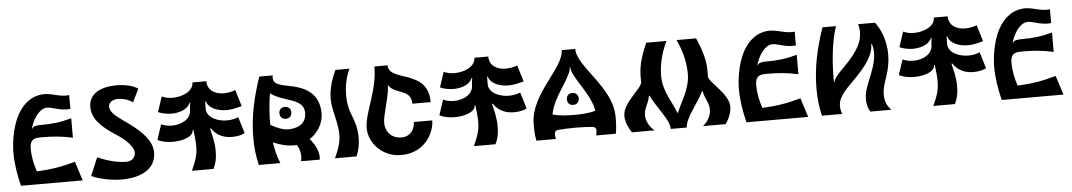

<svg xmlns="http://www.w3.org/2000/svg" viewBox="-38 -1118 8522 1527"><g transform="rotate(-5 4222.5 -355.0)"><path d="M526 -153C419 -122 329 -108 218 -103C198 -163 185 -221 185 -290C185 -372 238 -370 280 -370C364 -370 435 -365 527 -345V-500C438 -475 369 -468 280 -468C240 -468 219 -462 212 -445H208C218 -478 231 -510 249 -536C275 -575 309 -601 342 -601C364 -601 395 -591 427 -583C457 -576 492 -570 527 -575V-685C493 -681 469 -685 440 -691C404 -699 366 -710 332 -710C238 -710 162 -657 112 -563C56 -458 45 -321 45 -269C45 -178 60 -89 82 0H575Z M1079 -688C1040 -716 971 -730 908 -730C790 -730 686 -687 686 -576C686 -481 759 -410 873 -338C947 -291 1007 -230 1007 -184C1007 -147 981 -117 933 -117C858 -117 778 -142 705 -172L645 -29C706 0 803 20 886 20C1030 20 1160 -33 1160 -174C1160 -285 1036 -378 947 -440C873 -492 835 -525 835 -567C835 -596 865 -621 912 -621C949 -621 993 -609 1028 -583Z M1851 -393C1828 -382 1789 -375 1760 -375C1690 -375 1599 -408 1599 -483C1599 -504 1599 -523 1600 -541L1605 -542C1620 -486 1691 -457 1763 -457C1799 -457 1835 -464 1886 -479L1846 -610C1823 -599 1784 -592 1755 -592C1685 -592 1623 -625 1623 -700H1512C1512 -629 1422 -592 1345 -592C1314 -592 1284 -598 1259 -610L1219 -489C1250 -474 1296 -467 1323 -467C1389 -467 1455 -489 1476 -542L1481 -541C1477 -521 1474 -502 1474 -483C1474 -412 1398 -372 1321 -372C1290 -372 1260 -378 1235 -390L1195 -269C1224 -252 1270 -243 1315 -243C1397 -243 1481 -270 1481 -323H1487C1493 -276 1498 -231 1498 -189C1498 -123 1482 -78 1447 0H1619C1639 -38 1649 -83 1649 -135C1649 -215 1633 -265 1620 -321L1625 -325C1668 -258 1736 -239 1795 -241C1832 -242 1860 -247 1891 -262Z M2514 -365C2514 -522 2407 -575 2309 -598C2229 -617 2151 -619 2151 -680C2151 -686 2152 -693 2154 -700H2046C1991 -540 1956 -384 1956 -216C1956 -142 1964 -69 1981 0H2153C2131 -52 2116 -110 2108 -170C2158 -147 2215 -131 2271 -131C2280 -131 2288 -131 2297 -132C2321 -93 2330 -44 2318 0H2468C2469 -7 2469 -13 2469 -20C2469 -74 2440 -126 2402 -170C2471 -214 2514 -290 2514 -365ZM2099 -311C2099 -398 2106 -483 2119 -560L2122 -558C2220 -484 2384 -500 2384 -382C2384 -281 2296 -262 2239 -262C2200 -262 2144 -282 2099 -311ZM2227 -442C2196 -442 2180 -421 2180 -395C2180 -368 2196 -347 2227 -347C2258 -347 2275 -368 2275 -395C2275 -421 2258 -442 2227 -442Z M2766 -700C2735 -635 2721 -563 2721 -492C2721 -327 2791 -308 2791 -145C2791 -93 2781 -48 2761 0H2589C2624 -78 2640 -123 2640 -189C2640 -279 2596 -385 2596 -473C2596 -553 2622 -633 2654 -700Z M3062 -540C3109 -465 3240 -500 3240 -379H3386C3388 -648 3070 -563 3070 -700H2965C2965 -500 2861 -343 2861 -216C2861 -99 2965 20 3117 20C3305 20 3385 -133 3386 -233H3239C3239 -181 3205 -119 3132 -119C3050 -119 3003 -178 3003 -246C3003 -309 3058 -458 3058 -539Z M4102 -393C4079 -382 4040 -375 4011 -375C3941 -375 3850 -408 3850 -483C3850 -504 3850 -523 3851 -541L3856 -542C3871 -486 3942 -457 4014 -457C4050 -457 4086 -464 4137 -479L4097 -610C4074 -599 4035 -592 4006 -592C3936 -592 3874 -625 3874 -700H3763C3763 -629 3673 -592 3596 -592C3565 -592 3535 -598 3510 -610L3470 -489C3501 -474 3547 -467 3574 -467C3640 -467 3706 -489 3727 -542L3732 -541C3728 -521 3725 -502 3725 -483C3725 -412 3649 -372 3572 -372C3541 -372 3511 -378 3486 -390L3446 -269C3475 -252 3521 -243 3566 -243C3648 -243 3732 -270 3732 -323H3738C3744 -276 3749 -231 3749 -189C3749 -123 3733 -78 3698 0H3870C3890 -38 3900 -83 3900 -135C3900 -215 3884 -265 3871 -321L3876 -325C3919 -258 3987 -239 4046 -241C4083 -242 4111 -247 4142 -262Z M4568 -700H4460C4460 -555 4187 -373 4187 -135C4187 -90 4187 -53 4197 0H4353C4351 -13 4348 -26 4348 -38C4348 -57 4357 -68 4374 -70C4401 -73 4463 -76 4514 -76C4565 -76 4627 -73 4654 -70C4671 -68 4680 -57 4680 -38C4680 -26 4677 -13 4675 0H4831C4841 -53 4841 -90 4841 -135C4841 -373 4568 -555 4568 -700ZM4514 -178C4463 -178 4388 -181 4343 -197C4367 -340 4512 -477 4512 -560H4516C4516 -477 4661 -340 4685 -197C4640 -181 4565 -178 4514 -178ZM4514 -353C4483 -353 4467 -332 4467 -306C4467 -279 4483 -258 4514 -258C4545 -258 4562 -279 4562 -306C4562 -332 4545 -353 4514 -353Z M4911 -136C4911 -97 4925 -52 4960 0H5141C5095 -36 5075 -87 5075 -125C5075 -186 5105 -203 5120 -278H5124C5174 -176 5270 -74 5270 0H5398C5398 -74 5494 -176 5544 -278H5548C5563 -203 5593 -186 5593 -125C5593 -87 5573 -36 5527 0H5708C5743 -52 5757 -97 5757 -136C5757 -242 5596 -345 5600 -394C5601 -407 5601 -419 5601 -431C5601 -503 5587 -578 5533 -700H5377C5425 -598 5443 -507 5443 -425C5443 -301 5369 -207 5339 -124H5333C5304 -207 5230 -301 5230 -425C5230 -507 5248 -598 5296 -700H5135C5081 -578 5067 -503 5067 -431C5067 -419 5067 -407 5068 -394C5071 -345 4911 -242 4911 -136Z M6318 -153C6211 -122 6121 -108 6010 -103C5990 -163 5977 -221 5977 -290C5977 -372 6030 -370 6072 -370C6156 -370 6227 -365 6319 -345V-500C6230 -475 6161 -468 6072 -468C6032 -468 6011 -462 6004 -445H6000C6010 -478 6023 -510 6041 -536C6067 -575 6101 -601 6134 -601C6156 -601 6187 -591 6219 -583C6249 -576 6284 -570 6319 -575V-685C6285 -681 6261 -685 6232 -691C6196 -699 6158 -710 6124 -710C6030 -710 5954 -657 5904 -563C5848 -458 5837 -321 5837 -269C5837 -178 5852 -89 5874 0H6367Z M6452 -216C6452 -142 6460 -69 6477 0H6639C6628 -28 6626 -41 6626 -68C6626 -145 6709 -213 6773 -280C6842 -352 6917 -438 6917 -534H6921C6930 -511 6933 -487 6933 -462C6933 -389 6900 -309 6865 -224C6847 -180 6836 -138 6836 -98C6836 -64 6844 -31 6863 1H7030C7004 -32 6981 -54 6981 -127C6981 -220 7044 -291 7044 -441C7044 -539 7013 -632 6962 -700H6826C6834 -677 6836 -655 6836 -640C6836 -574 6817 -500 6676 -361C6637 -322 6604 -287 6599 -258H6595V-294C6595 -441 6614 -597 6650 -700H6542C6487 -540 6452 -384 6452 -216Z M7770 -393C7747 -382 7708 -375 7679 -375C7609 -375 7518 -408 7518 -483C7518 -504 7518 -523 7519 -541L7524 -542C7539 -486 7610 -457 7682 -457C7718 -457 7754 -464 7805 -479L7765 -610C7742 -599 7703 -592 7674 -592C7604 -592 7542 -625 7542 -700H7431C7431 -629 7341 -592 7264 -592C7233 -592 7203 -598 7178 -610L7138 -489C7169 -474 7215 -467 7242 -467C7308 -467 7374 -489 7395 -542L7400 -541C7396 -521 7393 -502 7393 -483C7393 -412 7317 -372 7240 -372C7209 -372 7179 -378 7154 -390L7114 -269C7143 -252 7189 -243 7234 -243C7316 -243 7400 -270 7400 -323H7406C7412 -276 7417 -231 7417 -189C7417 -123 7401 -78 7366 0H7538C7558 -38 7568 -83 7568 -135C7568 -215 7552 -265 7539 -321L7544 -325C7587 -258 7655 -239 7714 -241C7751 -242 7779 -247 7810 -262Z M8356 -153C8249 -122 8159 -108 8048 -103C8028 -163 8015 -221 8015 -290C8015 -372 8068 -370 8110 -370C8194 -370 8265 -365 8357 -345V-500C8268 -475 8199 -468 8110 -468C8070 -468 8049 -462 8042 -445H8038C8048 -478 8061 -510 8079 -536C8105 -575 8139 -601 8172 -601C8194 -601 8225 -591 8257 -583C8287 -576 8322 -570 8357 -575V-685C8323 -681 8299 -685 8270 -691C8234 -699 8196 -710 8162 -710C8068 -710 7992 -657 7942 -563C7886 -458 7875 -321 7875 -269C7875 -178 7890 -89 7912 0H8405Z"/></g></svg>

Font: Brassia
Style: Regular
Weight: 400
Designer: Ariel Martín Pérez
Foundry: Tunera Type Foundry
Version: Version 1.600;hotconv 1.0.109;makeotfexe 2.5.65596